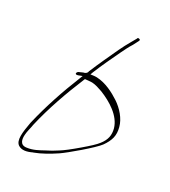

<svg xmlns="http://www.w3.org/2000/svg" viewBox="-174 -728 770 872"><g transform="rotate(30 210.5 -291.5)"><path d="M126 -367C120 -357 130 -355 139 -359L157 -366L150 -348C115 -262 81 -162 58 -63C48 -7 42 37 66 53C85 65 109 60 136 47H137C172 34 208 13 241 -9C271 -29 374 -116 394 -144C406 -161 415 -178 419 -195C423 -212 422 -229 417 -248C407 -287 375 -323 340 -346C308 -367 263 -391 216 -393C210 -393 204 -393 198 -392L184 -390L189 -404C209 -453 232 -501 253 -545C263 -565 271 -583 284 -603L298 -630C300 -633 300 -635 300 -638C299 -640 288 -645 286 -638V-637L270 -609C259 -590 249 -571 239 -550C217 -502 193 -452 172 -401L171 -400C171 -400 172 -389 158 -383C158 -383 152 -381 151 -381L131 -372C129 -371 129 -371 126 -367ZM73 -59V-60C97 -164 133 -263 170 -352L173 -359C184 -360 195 -362 208 -362H209C228 -361 245 -355 265 -348C320 -326 383 -288 399 -231C403 -216 404 -201 401 -187C398 -173 391 -159 380 -145C369 -130 346 -109 313 -81C279 -52 252 -31 234 -20C216 -8 197 3 180 11C156 24 131 39 99 43C66 48 61 20 63 -4C64 -23 71 -44 73 -59Z"/></g></svg>

Font: Stray Cat
Style: ExLtObl
Weight: 200
Version: Version 1.0